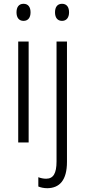

<svg xmlns="http://www.w3.org/2000/svg" viewBox="-20 -751 449 1012"><path d="M104 -731C79 -731 67 -713 67 -686C67 -658 80 -641 104 -641C128 -641 141 -658 141 -686C141 -713 129 -731 104 -731ZM270 -686C270 -658 283 -641 307 -641C330 -641 344 -658 344 -686C344 -713 332 -731 307 -731C282 -731 270 -713 270 -686ZM131 -532H76V0H131ZM230 241C294 240 333 199 333 102V-532H278V100C278 163 261 191 223 191C209 191 195 188 182 183V232C194 237 210 241 230 241Z"/></svg>

Font: Noto Sans Thai Looped Condensed Light
Style: Regular
Weight: 300
Width: 3
Designer: Sasikarn Vongin, Ben Mitchell
Foundry: The Fontpad Ltd
Version: Version 1.001